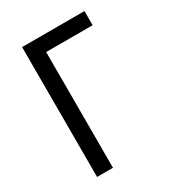

<svg xmlns="http://www.w3.org/2000/svg" viewBox="-178 -838 855 941"><g transform="rotate(-30 250.0 -367.5)"><path d="M93 0V-735H446V-655H183V0Z"/></g></svg>

Font: Iosevka Curly Medium
Style: Regular
Weight: 500
Monospace: yes
Designer: Belleve Invis
Foundry: Belleve Invis
Version: Version 22.1.2; ttfautohint (v1.8.4)